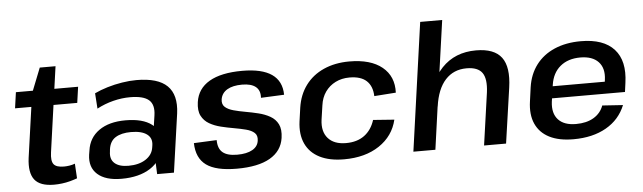

<svg xmlns="http://www.w3.org/2000/svg" viewBox="-47 -917 3699 1104"><g transform="rotate(-5 1802.0 -365.5)"><path d="M226 9Q145 9 113.5 -31.5Q82 -72 93 -157L145 -525L202 -669H293L224 -178Q217 -129 232 -109.5Q247 -90 291 -90Q306 -90 322.5 -92.5Q339 -95 355 -101L360 -16Q341 -9 318.5 -3Q296 3 272 6Q248 9 226 9ZM53 -540H412L399 -448H40Z M813 -188 835 -338Q844 -399 812.5 -426.5Q781 -454 704 -454Q656 -454 606.5 -441.5Q557 -429 512 -405L506 -494Q539 -510 580.5 -522.5Q622 -535 666 -542Q710 -549 749 -549Q873 -549 926.5 -496.5Q980 -444 966 -338L918 0H821ZM615 9Q523 9 477 -32Q431 -73 441 -145L445 -169Q455 -242 513 -283Q571 -324 666 -324Q766 -324 817.5 -284.5Q869 -245 859 -173L856 -148Q846 -74 781.5 -32.5Q717 9 615 9ZM661 -62Q722 -62 761 -87.5Q800 -113 806 -155L808 -168Q814 -209 783.5 -231.5Q753 -254 692 -254Q636 -254 602.5 -233Q569 -212 563 -164L562 -153Q555 -109 581.5 -85.5Q608 -62 661 -62Z M1281 9Q1161 9 1105 -31.5Q1049 -72 1047 -159L1179 -165Q1179 -116 1206 -93.5Q1233 -71 1290 -71Q1345 -71 1377.5 -89.5Q1410 -108 1414 -142Q1418 -171 1401 -186.5Q1384 -202 1353 -210Q1322 -218 1284.5 -224.5Q1247 -231 1210 -240Q1173 -249 1143.5 -266Q1114 -283 1098.5 -313Q1083 -343 1090 -392Q1101 -469 1169.5 -509Q1238 -549 1360 -549Q1473 -549 1530 -509.5Q1587 -470 1588 -391L1454 -385Q1457 -427 1431 -448.5Q1405 -470 1352 -470Q1298 -470 1266 -451Q1234 -432 1228 -396Q1224 -367 1241.5 -351.5Q1259 -336 1290 -327.5Q1321 -319 1358 -312.5Q1395 -306 1432 -297Q1469 -288 1499 -271Q1529 -254 1544 -224Q1559 -194 1552 -145Q1541 -70 1472.5 -30.5Q1404 9 1281 9Z M1900 9Q1816 9 1759.5 -19.5Q1703 -48 1678 -102Q1653 -156 1663 -231L1674 -309Q1685 -383 1725 -437Q1765 -491 1830 -520Q1895 -549 1978 -549Q2101 -549 2167 -495Q2233 -441 2229 -347L2104 -338Q2102 -396 2069 -426.5Q2036 -457 1971 -457Q1926 -457 1890 -439Q1854 -421 1831 -388.5Q1808 -356 1802 -311L1790 -229Q1781 -161 1815.5 -122Q1850 -83 1919 -83Q1983 -83 2025 -114Q2067 -145 2085 -202L2207 -193Q2185 -100 2103.5 -45.5Q2022 9 1900 9Z M2751 -303Q2761 -381 2736 -416Q2711 -451 2646 -451Q2571 -451 2523.5 -399Q2476 -347 2462 -247L2402 -171L2412 -239Q2435 -389 2511 -469Q2587 -549 2709 -549Q2814 -549 2856 -493Q2898 -437 2881 -319L2835 0H2708ZM2404 -740H2531L2479 -372L2427 0H2300Z M3224 9Q3140 9 3085 -19Q3030 -47 3006 -100.5Q2982 -154 2993 -230L3004 -310Q3015 -385 3055.5 -438.5Q3096 -492 3162 -520.5Q3228 -549 3314 -549Q3445 -549 3506 -481.5Q3567 -414 3549 -288L3542 -236H3098L3107 -305H3450L3428 -278L3433 -316Q3442 -382 3407.5 -419Q3373 -456 3303 -456Q3232 -456 3187 -418.5Q3142 -381 3132 -313L3118 -216Q3110 -150 3143.5 -113.5Q3177 -77 3246 -77Q3307 -77 3348 -101.5Q3389 -126 3405 -170L3524 -162Q3491 -80 3413 -35.5Q3335 9 3224 9Z"/></g></svg>

Font: Pathway Extreme 8pt Thin 12pt SemiBold
Style: Italic
Weight: 600
Italic angle: -8°
Version: Version 1.001;gftools[0.9.26]